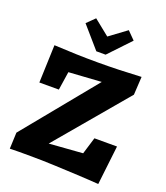

<svg xmlns="http://www.w3.org/2000/svg" viewBox="-166 -1034 1006 1166"><g transform="rotate(20 336.5 -451.5)"><path d="M607.9 19Q576.2 16.6 542 14.6Q507.8 12.7 470.7 10.7Q406.2 7.8 323.2 3.9Q240.2 0 145 0Q115.7 0 87.4 0Q59.1 0 29.8 1L34.2 -104L416 -570.8L205.1 -557.1L187 -438H61L69.8 -682.1Q143.1 -678.2 211.7 -676Q280.3 -673.8 352.1 -673.8Q423.3 -673.8 491 -676Q558.6 -678.2 632.8 -682.1L626 -564.9L241.2 -108.9L458 -125L491.2 -233.9H637.2ZM462.9 -922.4 512.2 -872.6 381.3 -734.4H321.3L201.2 -872.6L252 -922.4L353 -841.3Z"/></g></svg>

Font: Simonetta
Style: Black Italic
Weight: 900
Italic angle: -2°
Designer: Gayaneh Bagdasaryan
Foundry: Brownfox
Version: Version 1.002